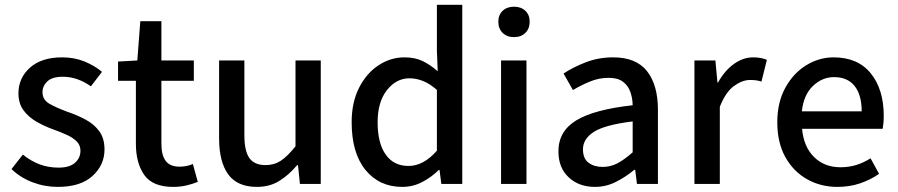

<svg xmlns="http://www.w3.org/2000/svg" viewBox="-20 -750 3663 783"><path d="M215.8 12.2Q162.1 12.2 112.3 -6.8Q62.5 -25.9 26.9 -60.5L73.2 -119.6Q106 -93.3 141.4 -79.8Q176.8 -66.4 219.2 -66.4Q263.7 -66.4 285.9 -86.2Q308.1 -106 308.1 -135.3Q308.1 -158.2 292.5 -173.6Q276.9 -189 252 -200.2Q227.1 -211.4 198.7 -221.7Q161.6 -234.9 128.9 -253.7Q96.2 -272.5 75.7 -300.5Q55.2 -328.6 55.2 -369.1Q55.2 -432.1 102.3 -474.1Q149.4 -516.1 233.4 -516.1Q283.2 -516.1 324.5 -499.3Q365.7 -482.4 396 -457L350.6 -397.9Q295.9 -437 235.8 -437Q192.9 -437 173.1 -418.2Q153.3 -399.4 153.3 -374Q153.3 -343.3 181.2 -327.1Q209 -311 255.4 -293.9Q294.4 -280.8 329.1 -262.2Q363.8 -243.7 385 -214.6Q406.2 -185.5 406.2 -140.6Q406.2 -77.1 357.4 -32.5Q308.6 12.2 215.8 12.2Z M686.5 12.2Q602.5 12.2 568.4 -36.4Q534.2 -85 534.2 -163.6V-420.4H461.4V-499L540 -503.4L552.2 -663.6H638.2V-503.4H770.5V-420.4H638.2V-163.1Q638.2 -117.2 655.8 -93.8Q673.3 -70.3 712.4 -70.3Q725.1 -70.3 739 -72.8Q752.9 -75.2 766.6 -81.1L786.6 -8.3Q766.6 0 741 6.1Q715.3 12.2 686.5 12.2Z M1027.8 12.2Q947.8 12.2 910.6 -39.1Q873.5 -90.3 873.5 -186V-503.4H976.6V-199.2Q976.6 -133.8 997.1 -105.2Q1017.6 -76.7 1063 -76.7Q1098.1 -76.7 1125.5 -94.7Q1152.8 -112.8 1185.1 -153.3V-503.4H1288.1V0H1203.1L1195.3 -76.2H1191.4Q1157.7 -36.1 1118.7 -12Q1079.6 12.2 1027.8 12.2Z M1620.6 12.2Q1526.9 12.2 1470.5 -56.9Q1414.1 -126 1414.1 -251.5Q1414.1 -333 1444.6 -392.6Q1475.1 -452.1 1524.2 -484.1Q1573.2 -516.1 1629.4 -516.1Q1672.4 -516.1 1703.6 -501Q1734.9 -485.8 1765.1 -459.5L1761.7 -542.5V-730.5H1865.2V0H1779.8L1772.5 -56.6H1769Q1740.2 -27.8 1702.1 -7.8Q1664.1 12.2 1620.6 12.2ZM1646 -73.2Q1707 -73.2 1761.7 -135.3V-383.3Q1732.9 -408.7 1705.1 -419.7Q1677.2 -430.7 1649.9 -430.7Q1596.2 -430.7 1558.1 -382.6Q1520 -334.5 1520 -251.5Q1520 -166 1553 -119.6Q1585.9 -73.2 1646 -73.2Z M2023.4 0V-503.4H2127V0ZM2076.2 -598.6Q2047.4 -598.6 2029.8 -616Q2012.2 -633.3 2012.2 -661.6Q2012.2 -689 2029.8 -705.8Q2047.4 -722.7 2076.2 -722.7Q2105 -722.7 2122.6 -705.8Q2140.1 -689 2140.1 -661.6Q2140.1 -633.3 2122.6 -616Q2105 -598.6 2076.2 -598.6Z M2406.2 12.2Q2340.8 12.2 2299.1 -26.9Q2257.3 -65.9 2257.3 -132.8Q2257.3 -214.4 2329.6 -258.8Q2401.9 -303.2 2560.1 -320.8Q2559.6 -350.1 2550.5 -375.5Q2541.5 -400.9 2520.5 -416.7Q2499.5 -432.6 2462.4 -432.6Q2421.9 -432.6 2385.3 -417.2Q2348.6 -401.9 2316.4 -382.8L2278.3 -450.2Q2316.4 -475.6 2368.4 -495.8Q2420.4 -516.1 2481 -516.1Q2574.2 -516.1 2618.7 -459.7Q2663.1 -403.3 2663.1 -302.7V0H2577.6L2570.3 -57.6H2566.9Q2531.7 -28.3 2491.5 -8.1Q2451.2 12.2 2406.2 12.2ZM2437.5 -69.3Q2470.7 -69.3 2499.3 -84.7Q2527.8 -100.1 2560.1 -128.9V-254.9Q2446.3 -240.7 2401.9 -212.2Q2357.4 -183.6 2357.4 -141.1Q2357.4 -103 2380.4 -86.2Q2403.3 -69.3 2437.5 -69.3Z M2812 0V-503.4H2897.5L2905.8 -413.6H2908.2Q2935.1 -461.9 2972.7 -489Q3010.3 -516.1 3051.8 -516.1Q3084.5 -516.1 3107.4 -505.9L3085.4 -417.5Q3073.7 -420.9 3063.7 -422.4Q3053.7 -423.8 3038.1 -423.8Q3007.3 -423.8 2973.4 -399.4Q2939.5 -375 2915.5 -314.5V0Z M3394.5 12.2Q3326.7 12.2 3271 -19.3Q3215.3 -50.8 3182.6 -109.6Q3149.9 -168.5 3149.9 -251.5Q3149.9 -333 3182.9 -392.6Q3215.8 -452.1 3268.3 -484.1Q3320.8 -516.1 3379.4 -516.1Q3478.5 -516.1 3531.2 -450.7Q3584 -385.3 3584 -277.8Q3584 -262.7 3582.8 -248.5Q3581.5 -234.4 3579.6 -224.6H3251Q3257.3 -151.9 3299.6 -109.9Q3341.8 -67.9 3407.7 -67.9Q3442.4 -67.9 3472.7 -77.4Q3502.9 -86.9 3530.3 -104.5L3564.9 -41Q3529.8 -16.6 3487.3 -2.2Q3444.8 12.2 3394.5 12.2ZM3250 -295.9H3494.1Q3494.1 -362.8 3465.3 -399.2Q3436.5 -435.5 3381.3 -435.5Q3333 -435.5 3295.2 -399.4Q3257.3 -363.3 3250 -295.9Z"/></svg>

Font: Akatab SemiBold
Style: Regular
Weight: 600
Designer: SIL Global
Foundry: SIL Global
Version: Version 4.100